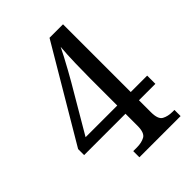

<svg xmlns="http://www.w3.org/2000/svg" viewBox="-205 -820 926 926"><g transform="rotate(-45 258.0 -357.0)"><path d="M197 0V-42H222Q254 -42 276 -54Q298 -66 298 -114V-196H16V-237L298 -714H390V-252H502V-196H390V-114Q390 -66 412 -54Q434 -42 466 -42H478V0ZM82 -252H298V-438Q298 -482 299.5 -540Q301 -598 305 -645Q298 -630 282.5 -600.5Q267 -571 249.5 -539.5Q232 -508 221 -489Z"/></g></svg>

Font: Noto Serif Khmer SemiCondensed
Style: Regular
Weight: 400
Width: 4
Designer: Danh Hong and the Monotype Design Team
Foundry: Monotype Imaging Inc.
Version: Version 2.004; ttfautohint (v1.8.4.7-5d5b)